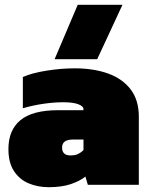

<svg xmlns="http://www.w3.org/2000/svg" viewBox="-20 -768 627 798"><path d="M207 -522 303 -748H489L384 -522ZM182 10Q137 10 99 -6Q61 -22 38 -57Q15 -92 15 -148Q15 -228 65.5 -269Q116 -310 221 -310H327V-315Q327 -326 306 -334.5Q285 -343 242 -343Q204 -343 159.5 -336.5Q115 -330 75 -318V-448Q114 -465 174.5 -474.5Q235 -484 290 -484Q369 -484 429 -462.5Q489 -441 523 -396.5Q557 -352 557 -283V0H345L335 -34Q311 -15 273.5 -2.5Q236 10 182 10ZM273 -122Q292 -122 304.5 -128Q317 -134 327 -144V-188H283Q238 -188 238 -155Q238 -122 273 -122Z"/></svg>

Font: Kanit Black
Style: Regular
Weight: 900
Designer: Katatrad Team
Foundry: CadsonDemak
Version: Version 2.000; ttfautohint (v1.8.3)